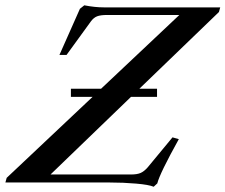

<svg xmlns="http://www.w3.org/2000/svg" viewBox="-79 -691 853 727"><path d="M189.5 -324.2V-355H303.7L600.1 -634.3H326.7Q301.8 -634.3 288.6 -629.2Q275.4 -624 265.1 -609.9L172.9 -482.9H146L223.6 -657.7L240.2 -670.9Q280.3 -663.1 313.5 -663.1H754.9L750 -645.5L448.7 -355H515.6V-324.2H417L112.3 -30.3H417Q439.9 -30.3 453.4 -36.1Q466.8 -42 480 -57.1L574.2 -170.9L598.1 -164.1Q525.9 -34.2 516.6 3.4L502.9 16.1Q484.4 8.3 436.3 4.2Q388.2 0 336.4 0H-58.6L-53.7 -17.6L271.5 -324.2Z"/></svg>

Font: Elstob 18pt Medium
Style: Italic
Weight: 500
Italic angle: -20°
Designer: Peter S. Baker
Version: Version 1.015